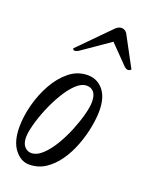

<svg xmlns="http://www.w3.org/2000/svg" viewBox="-137 -774 673 865"><g transform="rotate(20 199.5 -341.5)"><path d="M111 19Q72 19 42.5 -18.5Q13 -56 13 -126Q13 -176 27.5 -232Q42 -288 69.5 -337.5Q97 -387 136 -418.5Q175 -450 224 -450Q269 -450 298 -415.5Q327 -381 327 -316Q327 -281 318.5 -236.5Q310 -192 293 -147Q276 -102 250 -64.5Q224 -27 189.5 -4Q155 19 111 19ZM102 -33Q129 -33 155 -57Q181 -81 204 -119Q227 -157 244.5 -200Q262 -243 272 -281Q282 -319 282 -342Q282 -374 269.5 -389Q257 -404 236 -404Q210 -404 184.5 -379.5Q159 -355 136 -316.5Q113 -278 95 -234.5Q77 -191 67 -153Q57 -115 57 -92Q57 -63 70.5 -48Q84 -33 102 -33ZM280 -631 150 -541Q144 -537 138.5 -535Q133 -533 129 -533Q122 -533 120 -541L265 -688Q279 -702 294 -702Q309 -702 320 -688L399 -541Q399 -541 395 -537.5Q391 -534 384 -534Q380 -534 376.5 -535.5Q373 -537 368 -541Z"/></g></svg>

Font: Sedan
Style: Italic
Weight: 400
Italic angle: -13.8°
Designer: Sebastian Salazar
Foundry: Sebastian Salazar
Version: Version 1.100; ttfautohint (v1.8.4.7-5d5b)